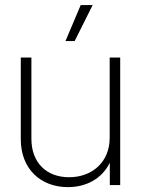

<svg xmlns="http://www.w3.org/2000/svg" viewBox="-20 -748 570 776"><path d="M254.4 8.3C326.7 8.3 391.1 -23.9 423.8 -90.3V0H465.8V-515.6H423.3V-190.9C423.3 -92.8 352.1 -31.7 259.3 -31.7C167.5 -31.7 106.9 -90.8 106.9 -187V-515.6H64V-185.1C64 -64.5 145 8.3 254.4 8.3ZM244.6 -582H281.7L354.5 -727.5H306.2Z"/></svg>

Font: Raveo Display Display ExLight
Style: Regular
Weight: 200
Designer: Jakub Foglar, Rasmus Andersson (Inter)
Foundry: Jakubfoglar.com
Version: Version 1.100;Glyphs 3.2.3 (3260)